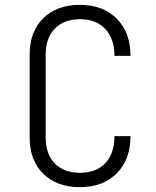

<svg xmlns="http://www.w3.org/2000/svg" viewBox="-20 -760 640 790"><path d="M309 10Q214 10 158 -45Q102 -100 102 -194V-536Q102 -630 158 -685Q214 -740 309 -740Q404 -740 460.5 -683Q517 -626 517 -530H451Q451 -601 413 -641Q375 -681 309 -681Q244 -681 206 -642.5Q168 -604 168 -536V-194Q168 -126 205.5 -87.5Q243 -49 309 -49Q376 -49 413.5 -89Q451 -129 451 -200H517Q517 -104 460.5 -47Q404 10 309 10Z"/></svg>

Font: JetBrains Mono NL ExtraLight
Style: Regular
Weight: 200
Designer: Philipp Nurullin, Konstantin Bulenkov
Foundry: JetBrains
Version: Version 2.304; ttfautohint (v1.8.4.7-5d5b)